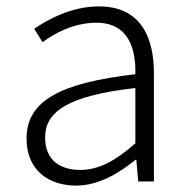

<svg xmlns="http://www.w3.org/2000/svg" viewBox="-20 -567 587 600"><path d="M218 13C286 13 350 -24 404 -68H406L412 0H461V-338C461 -456 416 -547 289 -547C202 -547 128 -505 87 -477L113 -435C150 -463 211 -496 281 -496C382 -496 405 -414 403 -335C168 -308 63 -252 63 -134C63 -35 132 13 218 13ZM230 -36C171 -36 121 -64 121 -137C121 -219 193 -268 403 -292V-119C340 -64 289 -36 230 -36Z"/></svg>

Font: Noto Sans Japanese Light
Style: Regular
Weight: 300
Designer: Ryoko NISHIZUKA (kana & ideographs); Paul D. Hunt (Latin, Greek & Cyrillic); Wenlong ZHANG (bopomofo); Sandoll Communica
Foundry: Adobe Systems Incorporated
Version: Version 1.000;PS 1;hotconv 1.0.78;makeotf.lib2.5.61930